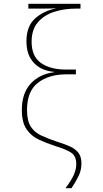

<svg xmlns="http://www.w3.org/2000/svg" viewBox="-20 -780 540 1002"><path d="M322 202Q354 159 366 130.5Q378 102 378 76Q378 34 351 16.5Q324 -1 268 -18Q222 -33 182.5 -51.5Q143 -70 118.5 -105.5Q94 -141 94 -206Q94 -293 139.5 -343Q185 -393 262 -403V-405Q223 -408 190.5 -425.5Q158 -443 138 -477.5Q118 -512 118 -564Q118 -643 162.5 -683Q207 -723 274 -737Q259 -736 238 -735.5Q217 -735 188 -735H128V-760H400V-735H375Q316 -735 263.5 -718.5Q211 -702 178 -664Q145 -626 145 -562Q145 -486 193.5 -451.5Q242 -417 326 -417H376V-392H326Q235 -392 178 -348Q121 -304 121 -206Q121 -150 140.5 -119.5Q160 -89 196 -72.5Q232 -56 279 -40Q315 -29 343.5 -16.5Q372 -4 388.5 16.5Q405 37 405 73Q405 108 390 139Q375 170 353 202Z"/></svg>

Font: Noto Sans Mono ExtraCondensed Thin
Style: Regular
Weight: 100
Width: 2
Designer: Monotype Design Team
Foundry: Monotype Imaging Inc.
Version: Version 2.014; ttfautohint (v1.8.4.7-5d5b)